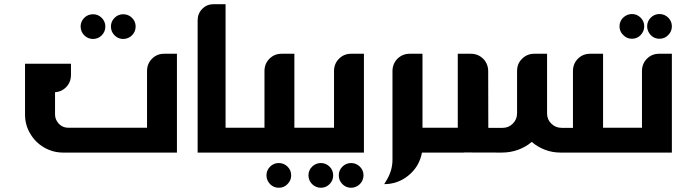

<svg xmlns="http://www.w3.org/2000/svg" viewBox="-20 -720 3190 906"><path d="M814.9 0V-466.3H754.4C731.9 -466.3 712.9 -458.5 697.3 -442.9C681.6 -427.2 673.8 -407.7 673.8 -384.8V-117.2H302.2C285.2 -117.2 270.5 -123 258.3 -135.3C246.1 -148.4 239.7 -163.1 239.7 -179.7V-284.7C260.3 -286.1 277.3 -293.9 291 -307.6C307.1 -323.7 314.9 -343.3 314.9 -367.2V-419.4H98.1V-179.7C98.1 -146.5 106.4 -116.2 122.6 -89.4C138.7 -62 160.2 -40.5 187.5 -24.4C215.3 -8.3 245.6 0 277.8 0ZM418.9 -652.8C435.1 -652.8 448.7 -647 460 -635.7C471.2 -624.5 477.1 -610.8 477.1 -594.7C477.1 -578.6 471.2 -564.5 460 -553.2C448.7 -542 435.1 -536.1 418.9 -536.1C386.7 -536.1 360.4 -562.5 360.4 -594.7C360.4 -610.8 366.2 -624.5 377.4 -635.7C388.7 -647 402.8 -652.8 418.9 -652.8ZM561.5 -652.8C577.6 -652.8 591.8 -647 603 -635.7C614.3 -624.5 620.1 -610.8 620.1 -594.7C620.1 -562.5 593.8 -536.1 561.5 -536.1C545.4 -536.1 531.7 -542 520.5 -553.2C509.3 -564.5 503.4 -578.6 503.4 -594.7C503.4 -610.8 509.3 -624.5 520.5 -635.7C531.7 -647 545.4 -652.8 561.5 -652.8Z M1044.4 0V-700.2H987.8C966.8 -700.2 948.7 -692.9 934.6 -678.2C919.9 -663.6 912.6 -645.5 912.6 -624V0Z M1295.4 49.3C1311.5 49.3 1325.7 55.2 1336.9 66.4C1348.1 77.6 1354 91.3 1354 107.4C1354 123.5 1348.1 137.2 1336.9 148.4C1325.7 160.2 1312 166 1295.4 166C1279.3 166 1265.6 160.2 1254.4 148.9C1243.2 136.7 1237.3 123 1237.3 107.4C1237.3 91.3 1243.2 77.6 1254.4 66.4C1265.6 55.2 1279.3 49.3 1295.4 49.3ZM1039.1 -117.2V0H1369.1V-466.3H1308.6C1286.1 -466.3 1267.1 -458.5 1251.5 -442.9C1235.8 -427.2 1228 -407.7 1228 -384.8V-117.2Z M1494.1 49.3C1510.3 49.3 1523.9 55.2 1535.2 66.4C1546.4 77.6 1552.2 91.3 1552.2 107.4C1552.2 123.5 1546.4 137.7 1535.2 148.9C1523.9 160.2 1510.3 166 1494.1 166C1461.9 166 1435.5 139.6 1435.5 107.4C1435.5 91.3 1441.4 77.6 1452.6 66.4C1463.9 55.2 1478 49.3 1494.1 49.3ZM1636.7 49.3C1652.8 49.3 1667 55.2 1678.2 66.4C1689.5 77.6 1695.3 91.3 1695.3 107.4C1695.3 139.6 1668.9 166 1636.7 166C1620.6 166 1606.9 160.2 1595.7 148.9C1584.5 137.7 1578.6 123.5 1578.6 107.4C1578.6 91.3 1584.5 77.6 1595.7 66.4C1606.9 55.2 1620.6 49.3 1636.7 49.3ZM1362.8 -117.2V0H1697.3V-466.3H1636.7C1614.3 -466.3 1595.2 -458.5 1579.6 -442.9C1564 -427.2 1556.2 -407.7 1556.2 -384.8V-117.2Z M1973.6 -117.2V-466.3H1913.1C1890.6 -466.3 1871.6 -458.5 1855.5 -442.9C1839.8 -426.8 1832 -407.2 1832 -384.3V33.2C1832 64.9 1824.2 94.7 1808.1 123.5L1793 148.9C1835.9 148.9 1874.5 135.3 1908.2 107.4C1941.9 79.6 1962.9 43.9 1971.2 0H1981.9V-117.2Z M2140.1 -117.2H1976.1V0H2169.9V-0.5L2346.7 0C2374.5 0 2400.9 -4.4 2424.8 -13.2C2448.7 -22 2470.2 -34.2 2489.3 -50.3C2507.8 -34.2 2528.8 -22 2551.8 -13.2C2574.7 -4.4 2599.1 0 2625.5 0H2825.7V-466.3H2764.6C2741.7 -466.3 2722.7 -458.5 2707 -442.9C2691.4 -427.2 2683.6 -407.7 2683.6 -383.8V-116.7H2630.9C2611.8 -116.7 2595.2 -123 2582 -136.2C2568.4 -148.9 2561.5 -165 2561.5 -184.1V-466.3H2501C2478.5 -466.3 2459.5 -458.5 2443.8 -442.9C2427.7 -427.7 2419.9 -408.2 2419.9 -384.3V-185.1C2419.9 -166 2413.1 -149.9 2399.9 -136.7C2386.7 -123.5 2370.6 -116.7 2352.1 -116.7H2284.2L2283.7 -362.8V-382.8C2283.7 -406.7 2275.9 -426.8 2260.3 -442.4C2244.1 -458.5 2224.6 -466.3 2201.7 -466.3H2140.1Z M2961.9 -653.8C2978 -653.8 2991.7 -647.9 3002.9 -636.7C3014.2 -625.5 3020 -611.8 3020 -595.7C3020 -580.1 3014.2 -566.4 3002.9 -554.2C2991.7 -543 2978 -537.1 2961.9 -537.1C2945.8 -537.1 2932.1 -543 2920.9 -554.7C2909.2 -565.9 2903.3 -579.6 2903.3 -595.7C2903.3 -611.8 2909.2 -625.5 2920.4 -636.7C2932.6 -647.9 2946.3 -653.8 2961.9 -653.8ZM3091.8 -653.8C3107.9 -653.8 3122.1 -647.9 3133.3 -636.7C3144.5 -625.5 3150.4 -611.8 3150.4 -595.7C3150.4 -579.6 3144.5 -565.9 3133.3 -554.7C3122.1 -543 3108.4 -537.1 3091.8 -537.1C3075.7 -537.1 3062 -543 3050.8 -554.2C3039.6 -566.4 3033.7 -580.1 3033.7 -595.7C3033.7 -611.8 3039.6 -625.5 3050.8 -636.7C3062 -647.9 3075.7 -653.8 3091.8 -653.8ZM2820.3 -117.2V0H3150.4V-466.3H3089.8C3067.4 -466.3 3048.3 -458.5 3032.7 -442.9C3017.1 -427.2 3009.3 -407.7 3009.3 -384.8V-117.2Z"/></svg>

Font: Ya Modern Pro
Style: Bold
Weight: 700
Designer: Yahyaalaswadi
Foundry: Yahyaalaswadi
Version: Version 1.000;September 23, 2024;FontCreator 15.0.0.2974 64-